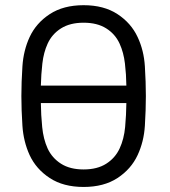

<svg xmlns="http://www.w3.org/2000/svg" viewBox="-20 -721 665 750"><path d="M306.6 -700.7Q385.7 -700.7 439 -665.8Q492.2 -630.9 517.6 -576.2Q542 -524.4 545.9 -462.2Q549.8 -399.9 549.8 -345.7Q549.8 -291.5 545.9 -229.5Q542 -167.5 517.6 -115.2Q492.2 -60.5 439 -25.6Q385.7 9.3 306.6 9.3Q227.5 9.3 174.3 -25.6Q121.1 -60.5 95.7 -115.2Q71.8 -167.5 67.6 -229.5Q63.5 -291.5 63.5 -345.7Q63.5 -399.9 67.6 -462.2Q71.8 -524.4 95.7 -576.2Q121.1 -630.9 174.3 -665.8Q227.5 -700.7 306.6 -700.7ZM306.6 -632.3Q253.4 -632.3 218.3 -610.1Q183.1 -587.9 166 -550.3Q150.4 -516.1 145.5 -473.1Q140.6 -430.2 139.6 -386.7H473.6Q473.1 -430.2 468 -473.1Q462.9 -516.1 447.3 -550.3Q430.2 -587.9 395 -610.1Q359.9 -632.3 306.6 -632.3ZM139.6 -318.4Q140.1 -272 144.8 -224.9Q149.4 -177.7 166 -141.1Q183.1 -104 218.3 -81.5Q253.4 -59.1 306.6 -59.1Q359.9 -59.1 395 -81.5Q430.2 -104 447.3 -141.1Q464.4 -177.7 468.8 -224.9Q473.1 -272 473.6 -318.4Z"/></svg>

Font: Gidole
Style: Regular
Weight: 400
Version: Version 2.100; ttfautohint (v1.8.4.7-5d5b)